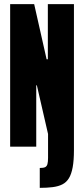

<svg xmlns="http://www.w3.org/2000/svg" viewBox="-20 -708 406 927"><path d="M172 199V103Q190 103 198 99Q206 95 209 84.5Q212 74 212 54V-61L158 -296H155V0H29V-688H145L205 -422H211V-688H337V17Q337 66 331 99Q325 132 313 152Q301 172 281.5 182Q262 192 234.5 195.5Q207 199 172 199Z"/></svg>

Font: Saira UltraCondensed Black
Style: Regular
Weight: 900
Width: 1
Designer: Hector Gatti with collaboration of the Omnibus-Type team
Foundry: Omnibus-Type
Version: Version 1.101